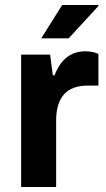

<svg xmlns="http://www.w3.org/2000/svg" viewBox="-20 -743 420 763"><path d="M144 -590.8 227.1 -723.1H371.1L372.1 -720.2L252.9 -590.8ZM64 0V-525.9H179.2L189.9 -443.8H196.8Q233.4 -539.1 318.8 -539.1Q348.1 -539.1 371.1 -528.8V-402.8H328.1Q203.1 -402.8 203.1 -263.2V0Z"/></svg>

Font: Archivo
Style: Bold
Weight: 700
Designer: Hector Gatti
Foundry: Omnibus-Type
Version: Version 2.001